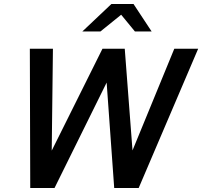

<svg xmlns="http://www.w3.org/2000/svg" viewBox="-20 -945 1016 965"><path d="M132 0 130 -700H246L240 -188L495 -700H607L646 -189L856 -700H976L677 0H554L516 -530L254 0ZM394 -787 540 -925H651L742 -787H658L589 -871L485 -787Z"/></svg>

Font: Red Hat Text Medium
Style: Italic
Weight: 500
Italic angle: -12°
Designer: Pentagram, MCKL
Foundry: Pentagram, MCKL
Version: Version 1.023; ttfautohint (v1.8.3)